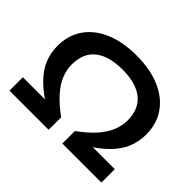

<svg xmlns="http://www.w3.org/2000/svg" viewBox="-150 -956 1196 1196"><g transform="rotate(45 448.5 -357.5)"><path d="M43 0V-118H284V-88Q203 -137 153 -187Q103 -237 80 -291.5Q57 -346 57 -408Q57 -502 104.5 -571Q152 -640 240 -677.5Q328 -715 449 -715Q569 -715 656.5 -677.5Q744 -640 791.5 -571Q839 -502 839 -408Q839 -346 816.5 -291.5Q794 -237 744.5 -187Q695 -137 613 -88V-118H853V0H509V-110Q578 -160 618.5 -206.5Q659 -253 677 -298.5Q695 -344 695 -388Q695 -488 632 -539.5Q569 -591 449 -591Q329 -591 265.5 -540.5Q202 -490 202 -388Q202 -344 220 -298.5Q238 -253 279 -206.5Q320 -160 388 -110V0Z"/></g></svg>

Font: Nunito Sans 7pt SemiExpanded
Style: Bold
Weight: 700
Width: 6
Designer: Vernon Adams
Foundry: Vernon Adams
Version: Version 3.101;gftools[0.9.27]